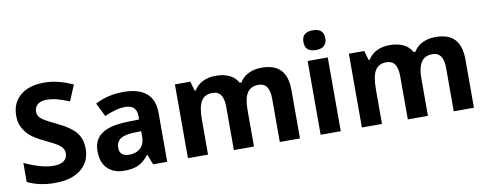

<svg xmlns="http://www.w3.org/2000/svg" viewBox="-64 -1075 3552 1399"><g transform="rotate(-10 1712.0 -375.0)"><path d="M511.2 -198.2C511.2 -244.6 499 -284.2 474.1 -316.4C449.2 -348.1 403.8 -380.4 336.9 -412.1C286.6 -436 254.4 -453.1 241.2 -462.4C213.9 -481 202.1 -499 202.1 -525.9C202.1 -568.8 233.9 -598.1 291 -598.1C314.9 -598.1 339.8 -595.2 364.7 -588.9C389.6 -582.5 420.9 -571.8 459 -556.2L507.8 -673.8C434.1 -705.6 370.1 -724.1 295.9 -724.1C220.2 -724.1 161.1 -706.1 118.7 -669.9C75.7 -633.8 54.2 -584 54.2 -521C54.2 -487.3 60.5 -458 73.7 -433.1C86.9 -408.2 104 -386.2 126 -367.2C147.9 -348.1 180.7 -328.6 224.1 -308.1C270.5 -286.1 301.8 -270 316.9 -259.8C347.2 -239.7 362.8 -218.8 362.8 -190.9C362.8 -140.6 326.2 -115.2 259.8 -115.2C231.9 -115.2 201.7 -119.6 168.5 -128.4C134.8 -137.2 94.2 -152.3 45.9 -173.8V-33.2C104.5 -4.4 171.9 9.8 248 9.8C330.6 9.8 395.5 -8.8 441.9 -45.9C488.3 -83 511.2 -133.8 511.2 -198.2Z M1079.6 0V-363.8C1079.6 -494.1 999 -557.1 852.5 -557.1C775.9 -557.1 706.5 -540.5 643.6 -507.8L692.9 -407.2C752 -433.6 803.2 -446.8 846.7 -446.8C903.3 -446.8 931.6 -418.9 931.6 -363.8V-339.8L836.9 -336.9C673.3 -331.1 592.8 -278.8 592.8 -163.1C592.8 -107.9 607.9 -64.9 638.2 -35.2C668 -5.4 709.5 9.8 761.7 9.8C804.2 9.8 838.9 3.9 865.7 -8.8C892.1 -21 918 -42.5 942.9 -74.2H946.8L975.6 0ZM931.6 -208C931.6 -175.3 921.4 -148.9 900.9 -128.9C879.9 -108.9 852.5 -99.1 817.9 -99.1C769.5 -99.1 745.6 -120.1 745.6 -162.1C745.6 -220.7 787.6 -248.5 874 -251L931.6 -252.9Z M1721.7 -273.9C1721.7 -387.2 1757.8 -437 1830.6 -437C1887.2 -437 1912.6 -397.5 1912.6 -318.8V0H2062V-356C2062 -496.1 1997.6 -556.2 1874 -556.2C1802.2 -556.2 1742.2 -526.9 1712.9 -476.1H1699.7C1670.9 -529.3 1615.2 -556.2 1533.7 -556.2C1461.9 -556.2 1404.3 -526.4 1375 -476.1H1366.7L1346.7 -545.9H1232.9V0H1381.8V-256.8C1381.8 -385.3 1414.6 -437 1490.7 -437C1547.4 -437 1572.8 -397.5 1572.8 -318.8V0H1721.7Z M2208.5 -687C2208.5 -638.2 2235.4 -613.8 2289.6 -613.8C2343.8 -613.8 2370.6 -640.6 2370.6 -687C2370.6 -735.4 2343.8 -759.8 2289.6 -759.8C2235.4 -759.8 2208.5 -735.4 2208.5 -687ZM2363.8 -545.9H2214.8V0H2363.8Z M3008.8 -273.9C3008.8 -387.2 3044.9 -437 3117.7 -437C3174.3 -437 3199.7 -397.5 3199.7 -318.8V0H3349.1V-356C3349.1 -496.1 3284.7 -556.2 3161.1 -556.2C3089.4 -556.2 3029.3 -526.9 3000 -476.1H2986.8C2958 -529.3 2902.3 -556.2 2820.8 -556.2C2749 -556.2 2691.4 -526.4 2662.1 -476.1H2653.8L2633.8 -545.9H2520V0H2668.9V-256.8C2668.9 -385.3 2701.7 -437 2777.8 -437C2834.5 -437 2859.9 -397.5 2859.9 -318.8V0H3008.8Z"/></g></svg>

Font: Samim
Style: Bold
Weight: 700
Foundry: DejaVu fonts team - Redesigned by Saber Rastikerdar
Version: Version 4.0.5